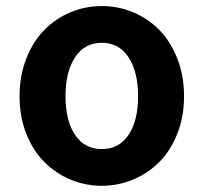

<svg xmlns="http://www.w3.org/2000/svg" viewBox="-20 -594 666 628"><path d="M43.9 -279.3Q43.9 -346.7 66.4 -403.3Q88.9 -460 126 -497.1Q163.1 -534.2 211.4 -554.2Q259.8 -574.2 313 -574.2Q366.2 -574.2 414.6 -554.2Q462.9 -534.2 500 -497.1Q537.1 -460 559.6 -403.3Q582 -346.7 582 -279.3Q582 -211.9 559.6 -155.8Q537.1 -99.6 500 -63Q462.9 -26.4 414.6 -6.3Q366.2 13.7 313 13.7Q259.8 13.7 211.4 -6.3Q163.1 -26.4 126 -63Q88.9 -99.6 66.4 -155.8Q43.9 -211.9 43.9 -279.3ZM431.6 -279.3Q431.6 -359.4 400.4 -406.7Q369.1 -454.1 313 -454.1Q256.8 -454.1 225.6 -406.7Q194.3 -359.4 194.3 -279.3Q194.3 -199.2 225.6 -152.8Q256.8 -106.4 313 -106.4Q369.1 -106.4 400.4 -152.8Q431.6 -199.2 431.6 -279.3Z"/></svg>

Font: Gen Jyuu GothicX Bold
Style: Bold
Weight: 700
Designer: Ryoko NISHIZUKA (kana &amp; ideographs); Paul D. Hunt (Latin, Greek &amp; Cyrillic); Wenlong ZHANG (bopomofo); Sandoll C
Version: Version 1.058.20140828